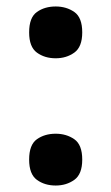

<svg xmlns="http://www.w3.org/2000/svg" viewBox="-20 -565 344 593"><path d="M152 -385Q118 -385 94 -402.5Q70 -420 70 -465Q70 -511 94 -528Q118 -545 152 -545Q185 -545 209.5 -528Q234 -511 234 -465Q234 -420 209.5 -402.5Q185 -385 152 -385ZM152 8Q118 8 94 -9.5Q70 -27 70 -72Q70 -118 94 -135Q118 -152 152 -152Q185 -152 209.5 -135Q234 -118 234 -72Q234 -27 209.5 -9.5Q185 8 152 8Z"/></svg>

Font: Noto Serif Armenian
Style: Bold
Weight: 700
Version: Version 2.007